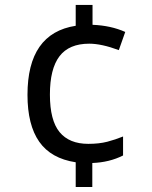

<svg xmlns="http://www.w3.org/2000/svg" viewBox="-20 -744 612 774"><path d="M476.1 -117.2Q420.9 -89.4 352.1 -86.9V9.8H285.2V-89.8Q185.5 -105 138.2 -172.6Q90.8 -240.2 90.8 -361.8Q90.8 -609.9 285.2 -640.1V-724.1H353V-644Q427.2 -641.1 484.9 -615.2L459 -542Q389.2 -567.9 339.8 -567.9Q258.3 -567.9 219.7 -517.1Q181.2 -466.3 181.2 -362.8Q181.2 -258.8 220.2 -211.4Q259.3 -164.1 335.9 -164.1Q379.4 -164.1 412.4 -172.6Q445.3 -181.2 476.1 -193.8Z"/></svg>

Font: Noto Sans Historic
Style: Regular
Weight: 400
Designer: Monotype Design Team
Foundry: Monotype Imaging Inc.
Version: Version 0.71 uh